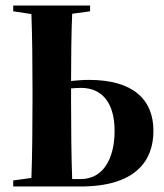

<svg xmlns="http://www.w3.org/2000/svg" viewBox="-20 -677 597 697"><path d="M238 -310V-354V-356C250 -357 262 -358 274 -358C351 -358 396 -303 396 -202C396 -103 356 -27 273 -27H242C239 -106 238 -217 238 -310ZM28 -636 94 -626C97 -549 98 -443 98 -354V-310C98 -219 97 -110 94 -31L28 -22V0H272C472 0 537 -93 537 -202C537 -316 463 -387 303 -387C280 -387 258 -385 238 -383C238 -465 239 -557 242 -627L307 -636V-657H28Z"/></svg>

Font: Source Serif 4 Display
Style: Bold
Weight: 700
Designer: Frank Grießhammer
Foundry: Adobe Systems Incorporated
Version: Version 4.004;hotconv 1.0.117;makeotfexe 2.5.65602